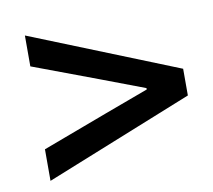

<svg xmlns="http://www.w3.org/2000/svg" viewBox="-56 -603 606 545"><g transform="rotate(-10 247.0 -330.5)"><path d="M48 -121V-212L235 -282L362 -329V-333L235 -381L48 -451V-540L474 -369V-292Z"/></g></svg>

Font: Source Sans Pro SemiBold
Style: Italic
Weight: 600
Italic angle: -11°
Designer: Paul D. Hunt
Foundry: Adobe Systems Incorporated
Version: Version 1.095;hotconv 1.0.109;makeotfexe 2.5.65596